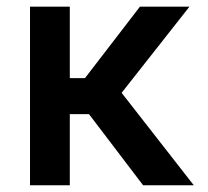

<svg xmlns="http://www.w3.org/2000/svg" viewBox="-20 -548 615 568"><path d="M403.3 0 243.2 -210.4H186.5V0H68.8V-528.3H186.5V-316.9H231.4L394 -528.3H540.5L339.8 -273.4L553.2 0Z"/></svg>

Font: Vazirmatn RD Medium
Style: Regular
Weight: 500
Designer: Saber Rastikerdar
Foundry: Saber Rastikerdar
Version: Version 33.003